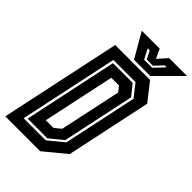

<svg xmlns="http://www.w3.org/2000/svg" viewBox="-272 -954 1049 1049"><g transform="rotate(45 253.0 -429.0)"><path d="M-19.5 0 129.5 -700H399L480 -597L375 -103L250 0ZM58.5 -63.5H229.5L317 -135.5L408 -563.5L351 -635.5H180ZM75.5 -77.5 191 -621.5H343L393 -559.5L304 -139.5L227.5 -77.5ZM152 -141.5H211.5L248.5 -172L324.5 -528L300.5 -558.5H241ZM259 -716 177 -858H315.5L340.5 -804L388.5 -858H527L385 -716ZM298 -755H360L415 -813H399.5L355.5 -766H307.5L283.5 -813H268Z"/></g></svg>

Font: Tourney Condensed Regular
Style: Bold Italic
Weight: 700
Width: 3
Italic angle: -12°
Designer: Tyler Finck
Foundry: Etcetera Type Co
Version: Version 1.010; ttfautohint (v1.8.3)